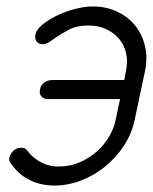

<svg xmlns="http://www.w3.org/2000/svg" viewBox="-20 -576 474 595"><path d="M66 -108Q76 -92 102 -76Q128 -60 162 -60Q197 -60 227 -73Q257 -86 280 -106.5Q303 -127 318 -152.5Q333 -178 338 -203L352 -269H129Q115 -269 108 -277.5Q101 -286 104 -299Q106 -312 117 -320Q128 -328 142 -328H365L370 -354Q377 -386 370.5 -412.5Q364 -439 347.5 -457.5Q331 -476 307 -486.5Q283 -497 255 -497Q218 -497 193.5 -484Q169 -471 149 -457Q138 -449 129.5 -444Q121 -439 113 -439Q99 -439 93 -448Q87 -457 90 -469Q93 -485 112.5 -500.5Q132 -516 158 -528.5Q184 -541 213.5 -548.5Q243 -556 267 -556Q309 -556 343 -540Q377 -524 399 -496.5Q421 -469 429.5 -432.5Q438 -396 429 -354L397 -203Q388 -161 364 -124.5Q340 -88 306.5 -60.5Q273 -33 232 -17Q191 -1 149 -1Q104 -1 69 -19.5Q34 -38 12 -72Q7 -78 9 -87Q12 -100 21.5 -109Q31 -118 45 -118Q53 -118 57 -116Q61 -114 65 -109Z"/></svg>

Font: VDS
Style: Thin Italic
Weight: 100
Width: 0
Designer: artmaker
Foundry: artmaker
Version: Version 1.000 2012 initial release